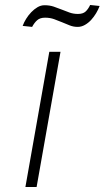

<svg xmlns="http://www.w3.org/2000/svg" viewBox="-20 -751 420 771"><path d="M223 -543 127 0H82L178 -543ZM71 -647Q76 -661 85 -675.5Q94 -690 105.5 -702Q117 -714 130.5 -722Q144 -730 159 -730Q179 -730 195.5 -724.5Q212 -719 228 -712.5Q244 -706 259.5 -700.5Q275 -695 293 -695Q313 -695 323.5 -704.5Q334 -714 342 -731L380 -727Q375 -713 366 -698Q357 -683 346 -671Q335 -659 321 -651Q307 -643 292 -643Q275 -643 260 -649Q245 -655 229.5 -661.5Q214 -668 197.5 -674Q181 -680 161 -680Q141 -680 129.5 -670Q118 -660 109 -643Z"/></svg>

Font: Fz Poppins ExtLt
Style: Italic
Weight: 200
Italic angle: -10°
Designer: Ninad Kale (Devanagari), Jonny Pinhorn (Latin)
Foundry: Indian Type Foundry
Version: Vit hóa bi Vntype.Com & FontZin.Com